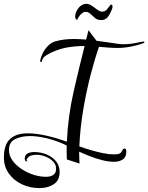

<svg xmlns="http://www.w3.org/2000/svg" viewBox="-63 -801 761 985"><path d="M139 164Q91 164 49.5 144.5Q8 125 -17.5 89.5Q-43 54 -43 8Q-43 -59 -11.5 -88Q20 -117 79 -117Q121 -117 173 -105.5Q225 -94 280 -74Q286 -205 314.5 -330Q343 -455 371 -565Q348 -565 324 -563Q300 -561 273 -556Q252 -552 224 -541.5Q196 -531 175.5 -518Q155 -505 153 -491Q153 -483 149 -483Q143 -483 143 -490Q146 -507 156 -527.5Q166 -548 182.5 -565Q199 -582 218 -588Q241 -595 266 -598Q291 -601 317 -601Q332 -601 347.5 -600Q363 -599 379 -598L391 -646L432 -592L544 -576Q551 -575 558 -574.5Q565 -574 572 -574Q598 -574 622.5 -578.5Q647 -583 667 -587Q669 -588 673 -588Q678 -588 678 -585Q678 -582 671 -579Q645 -569 609 -562Q573 -555 541 -555Q516 -555 492 -557Q468 -559 445 -561Q424 -502 402 -417.5Q380 -333 364 -238Q348 -143 344 -50Q369 -41 401 -31.5Q433 -22 464.5 -15.5Q496 -9 521 -9Q538 -9 548 -12Q556 -16 558 -19Q560 -22 561 -24Q568 -39 576 -39Q585 -39 585 -23Q585 5 567 17Q549 29 522 29Q495 29 462.5 21Q430 13 398.5 0.5Q367 -12 343 -23Q343 -7 343.5 8Q344 23 345 38L280 17Q279 -1 279 -19Q279 -37 279 -55Q226 -80 177.5 -91.5Q129 -103 91 -103Q47 -103 15 -87.5Q-17 -72 -17 -32Q-17 -2 1.5 23Q20 48 49 67Q78 86 110.5 96Q143 106 172 106Q197 106 210 96.5Q223 87 224 73Q228 49 212.5 31Q197 13 172.5 3Q148 -7 124 -7Q108 -7 95 -2.5Q82 2 74 16Q72 20 77 25Q79 27 74 27Q71 27 67.5 24Q64 21 64 14Q64 -6 78 -13.5Q92 -21 112 -21Q147 -21 176.5 -8.5Q206 4 224.5 26.5Q243 49 243 81Q243 124 213 144Q183 164 139 164ZM456.6 -697.9Q437.2 -697.9 424.4 -708.7Q411.6 -719.6 400.6 -729.9Q389.6 -740.2 376.4 -740.2Q363.2 -740.2 350.4 -726.2Q337.6 -712.3 333.2 -699Q328.8 -699 325.7 -704.1Q322.6 -709.3 322.6 -716.5Q322.6 -721.6 323.9 -726.2Q325.2 -730.9 326.1 -735Q334.1 -756.6 348.6 -769Q363.2 -781.4 379.9 -781.4Q394 -781.4 408.6 -771.1Q423.1 -760.8 436.8 -751Q450.4 -741.2 461 -741.2Q475.1 -741.2 484.4 -751.5Q493.6 -761.8 505.1 -777.2Q513 -778.3 513.9 -771.1Q514.8 -763.8 513 -758.7Q501.6 -726.8 488.8 -712.3Q476 -697.9 456.6 -697.9Z"/></svg>

Font: Festive
Style: Regular
Weight: 400
Designer: Robert E. Leuschke
Foundry: Robert E. Leuschke
Version: Version 1.101; ttfautohint (v1.8.3)